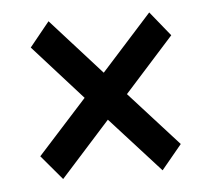

<svg xmlns="http://www.w3.org/2000/svg" viewBox="-37 -545 497 452"><g transform="rotate(-5 211.5 -319.5)"><path d="M95 -133 46 -191 162 -319 46 -448 93 -506 212 -374 331 -506 378 -448 262 -319 378 -191 330 -133 212 -263Z"/></g></svg>

Font: Arsenal
Style: Bold
Weight: 700
Designer: Andrij Shevchenko
Foundry: Stairsfor
Version: Version 2.001;PS 002.001;hotconv 1.0.88;makeotf.lib2.5.64775